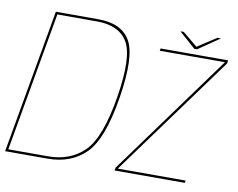

<svg xmlns="http://www.w3.org/2000/svg" viewBox="-85 -786 1100 887"><g transform="rotate(10 465.5 -343.0)"><path d="M-9 0H190Q300.5 0 369 -68.5Q437.5 -137 469.5 -337.5Q500.5 -532.5 460 -603.8Q419.5 -675 309 -675H110ZM4 -11 119 -664H305Q409.5 -664 449.2 -596.2Q489 -528.5 458 -337.5Q426 -141.5 360.2 -76.2Q294.5 -11 190 -11ZM504.5 0H834L836 -11H519L519.5 -13.5L930.5 -577L933 -592H616L614 -581H919.5L919 -580L507 -14ZM769.5 -617.5H782.5L882.5 -686H866L777.5 -628.5L708 -686H692.5Z"/></g></svg>

Font: Anybody Thin
Style: Italic
Weight: 100
Italic angle: -10°
Designer: Tyler Finck
Foundry: Etcetera Type Company
Version: Version 1.114;gftools[0.9.25]